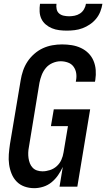

<svg xmlns="http://www.w3.org/2000/svg" viewBox="-20 -975 555 1003"><path d="M159 8Q132 8 108 -0.5Q84 -9 67 -26.5Q50 -44 40.5 -67.5Q31 -91 27.5 -116.5Q24 -142 26 -168.5Q28 -195 32 -222L88 -556Q92 -581 100.5 -606Q109 -631 123.5 -653Q138 -675 159 -693.5Q180 -712 204 -723Q228 -734 253.5 -738.5Q279 -743 304 -743Q330 -743 355 -739Q380 -735 402.5 -724.5Q425 -714 442 -697Q459 -680 468.5 -657.5Q478 -635 480 -609.5Q482 -584 478 -558L476 -548H376L377 -554Q381 -574 378 -593Q375 -612 364 -627Q353 -642 334.5 -648.5Q316 -655 297 -655Q276 -655 255 -646Q234 -637 220 -620.5Q206 -604 198 -583.5Q190 -563 186 -542L131 -207Q128 -192 127.5 -177.5Q127 -163 129 -149Q131 -135 136 -122Q141 -109 150.5 -99Q160 -89 173.5 -84.5Q187 -80 202 -80Q221 -80 241 -86.5Q261 -93 276.5 -107Q292 -121 300.5 -140Q309 -159 312 -179L335 -316H246L261 -404H451L384 0H291L308 -103Q298 -81 283.5 -60Q269 -39 249.5 -23Q230 -7 206 0.5Q182 8 159 8ZM329 -815Q309 -815 289 -817.5Q269 -820 251 -827.5Q233 -835 218.5 -847.5Q204 -860 196 -877Q188 -894 187 -914.5Q186 -935 189 -955H275Q273 -941 276 -927Q279 -913 289 -904.5Q299 -896 313 -893Q327 -890 341 -890Q355 -890 370 -893Q385 -896 398 -904.5Q411 -913 419 -927Q427 -941 429 -955H515Q512 -935 504 -914.5Q496 -894 482 -877Q468 -860 449.5 -847.5Q431 -835 411 -827.5Q391 -820 370 -817.5Q349 -815 329 -815Z"/></svg>

Font: Iosevka Term Curly Semibold
Style: Italic
Weight: 600
Italic angle: -9°
Designer: Belleve Invis
Foundry: Belleve Invis
Version: Version 32.3.0